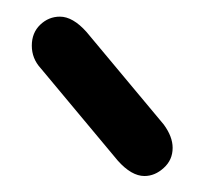

<svg xmlns="http://www.w3.org/2000/svg" viewBox="-20 -697 247 233"><path d="M178.7 -545.9Q189.5 -531.2 189.5 -517.6Q189.5 -502.9 178.7 -493.2Q168 -483.4 155.3 -483.4Q139.6 -483.4 123 -502L29.3 -614.3Q18.6 -626 18.6 -641.6Q18.6 -657.2 28.8 -667Q39.1 -676.8 52.7 -676.8Q68.4 -676.8 85 -658.2Z"/></svg>

Font: Jura
Style: DemiBold
Weight: 600
Version: Version 2.4